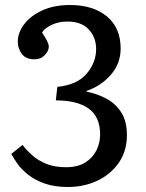

<svg xmlns="http://www.w3.org/2000/svg" viewBox="-20 -734 582 767"><path d="M251 13Q197 13 158 -1Q119 -15 92.5 -36Q66 -57 50 -79.5Q34 -102 25 -119L70 -155Q86 -134 109 -113.5Q132 -93 165 -79.5Q198 -66 244 -66Q290 -66 320 -84.5Q350 -103 365 -133Q380 -163 380 -197Q380 -267 334.5 -300Q289 -333 203 -333L209 -387Q288 -395 326 -439.5Q364 -484 364 -538Q364 -585 334.5 -616.5Q305 -648 249 -648Q215 -648 187 -635Q159 -622 148 -604Q175 -564 175 -548Q175 -531 159 -514Q143 -497 118 -497Q83 -497 67 -519Q51 -541 51 -567Q51 -603 76.5 -637Q102 -671 149 -692.5Q196 -714 260 -714Q352 -714 407 -668.5Q462 -623 462 -540Q462 -480 422.5 -435Q383 -390 326 -371V-368Q370 -359 406.5 -339Q443 -319 465 -284Q487 -249 487 -194Q487 -131 455 -84.5Q423 -38 369.5 -12.5Q316 13 251 13Z"/></svg>

Font: Text Regular
Style: Regular
Weight: 400
Designer: Latin by Veronika Burian and Jose Scaglione. Greek by Irene Vlachou. Cyrillic by Vera Evstafieva.
Foundry: TypeTogether
Version: Version 3.002